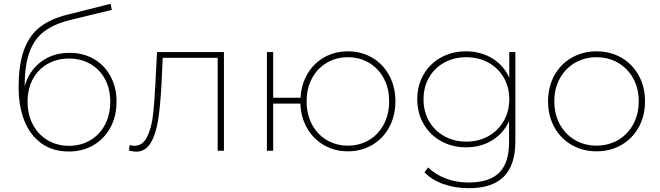

<svg xmlns="http://www.w3.org/2000/svg" viewBox="-20 -793 3473 1010"><path d="M593 -258Q593 -182 561 -122.5Q529 -63 472 -29.5Q415 4 342 4Q258 4 198.5 -38.5Q139 -81 108.5 -157Q78 -233 78 -333Q78 -453 106 -530Q134 -607 190 -650.5Q246 -694 335 -716L562 -773L568 -741L350 -688Q265 -667 213 -628Q161 -589 135.5 -520Q110 -451 110 -341V-339Q132 -420 195 -467.5Q258 -515 346 -515Q418 -515 474 -482.5Q530 -450 561.5 -391.5Q593 -333 593 -258ZM560 -258Q560 -325 532.5 -376.5Q505 -428 455.5 -456.5Q406 -485 343 -485Q280 -485 230 -456.5Q180 -428 152.5 -376.5Q125 -325 125 -258Q125 -190 153 -137.5Q181 -85 230.5 -55.5Q280 -26 343 -26Q406 -26 455.5 -55.5Q505 -85 532.5 -137.5Q560 -190 560 -258Z M1158 -519V0H1125V-489H836L829 -341Q823 -232 811.5 -159.5Q800 -87 772.5 -41Q745 5 695 5Q686 5 658 -1L662 -30Q678 -26 687 -26Q729 -26 752 -69.5Q775 -113 783.5 -178.5Q792 -244 797 -346L806 -519Z M2060 -260Q2060 -184 2027.5 -124Q1995 -64 1938 -30.5Q1881 3 1810 3Q1741 3 1685 -29Q1629 -61 1596 -118Q1563 -175 1560 -248H1417V0H1384V-519H1417V-279H1561Q1565 -350 1598 -405.5Q1631 -461 1686.5 -492Q1742 -523 1810 -523Q1881 -523 1938 -489.5Q1995 -456 2027.5 -396Q2060 -336 2060 -260ZM2027 -260Q2027 -328 1999 -380.5Q1971 -433 1921.5 -462.5Q1872 -492 1810 -492Q1748 -492 1698.5 -462.5Q1649 -433 1621 -380.5Q1593 -328 1593 -260Q1593 -192 1621 -139Q1649 -86 1698.5 -56.5Q1748 -27 1810 -27Q1872 -27 1921.5 -56.5Q1971 -86 1999 -139Q2027 -192 2027 -260Z M2691 -519V-50Q2691 76 2630 136.5Q2569 197 2446 197Q2374 197 2312 175Q2250 153 2213 113L2232 88Q2272 126 2326.5 146.5Q2381 167 2445 167Q2554 167 2606 115.5Q2658 64 2658 -46V-156Q2629 -92 2569 -55Q2509 -18 2432 -18Q2359 -18 2300.5 -50.5Q2242 -83 2208.5 -140.5Q2175 -198 2175 -271Q2175 -344 2208.5 -401.5Q2242 -459 2300.5 -491Q2359 -523 2432 -523Q2509 -523 2569.5 -486Q2630 -449 2659 -384V-519ZM2659 -271Q2659 -335 2629.5 -385.5Q2600 -436 2548.5 -464Q2497 -492 2433 -492Q2369 -492 2317.5 -464Q2266 -436 2237 -385.5Q2208 -335 2208 -271Q2208 -206 2237 -155.5Q2266 -105 2317.5 -76.5Q2369 -48 2433 -48Q2497 -48 2548.5 -76.5Q2600 -105 2629.5 -156Q2659 -207 2659 -271Z M2863 -260Q2863 -336 2896 -396Q2929 -456 2987.5 -489.5Q3046 -523 3118 -523Q3191 -523 3249 -489.5Q3307 -456 3340 -396Q3373 -336 3373 -260Q3373 -184 3340 -124Q3307 -64 3249 -30.5Q3191 3 3118 3Q3046 3 2987.5 -30.5Q2929 -64 2896 -124Q2863 -184 2863 -260ZM3340 -260Q3340 -328 3311 -380.5Q3282 -433 3231.5 -462.5Q3181 -492 3118 -492Q3055 -492 3004.5 -462.5Q2954 -433 2925 -380.5Q2896 -328 2896 -260Q2896 -192 2925 -139Q2954 -86 3004.5 -56.5Q3055 -27 3118 -27Q3181 -27 3231.5 -56.5Q3282 -86 3311 -139Q3340 -192 3340 -260Z"/></svg>

Font: Montserrat Alternates ExLight
Style: Regular
Weight: 275
Designer: Julieta Ulanovsky
Foundry: Julieta Ulanovsky
Version: Version 7.200